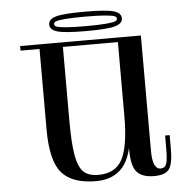

<svg xmlns="http://www.w3.org/2000/svg" viewBox="-60 -966 1051 1047"><g transform="rotate(-5 465.0 -443.0)"><path d="M179 -283V-750H307V-324Q307 -196 319 -130.5Q331 -65 358.5 -39Q386 -13 440 -13Q533 -13 570.5 -84Q608 -155 608 -319L632 -247Q623 -101 571 -40.5Q519 20 424 20Q294 20 236.5 -46Q179 -112 179 -283ZM445 -725V-750H631V-725ZM247 -750H545V-725H247ZM75 -725V-750H210V-725ZM618 -136V-165L608 -185V-750H736V-119Q736 -18 780 -18Q804 -18 812 -40.5Q820 -63 820 -121V-195H845V-119Q845 -38 824 -9Q803 20 742 20Q677 20 647.5 -12.5Q618 -45 618 -136ZM441 -879Q513 -879 552 -875.5Q591 -872 602.5 -867Q614 -862 614 -853Q614 -844 602.5 -839Q591 -834 552 -830.5Q513 -827 441 -827Q370 -827 331 -830.5Q292 -834 281 -839Q270 -844 270 -853Q270 -862 281 -867Q292 -872 331 -875.5Q370 -879 441 -879ZM600 -812Q641 -824 641 -853Q641 -882 600 -894Q559 -906 442 -906Q325 -906 284 -894Q243 -882 243 -853Q243 -824 284 -812Q325 -800 442 -800Q559 -800 600 -812Z"/></g></svg>

Font: Solide Mirage
Style: Mono
Weight: 400
Width: 6
Designer: Jérémy Landes
Foundry: Velvetyne Type Foundry
Version: Version 1.1